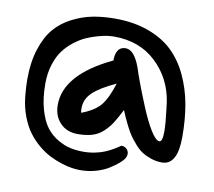

<svg xmlns="http://www.w3.org/2000/svg" viewBox="-98 -804 1330 1193"><g transform="rotate(10 566.5 -207.5)"><path d="M1072 -38Q1072 140 974 140Q938 140 904.5 128.5Q871 117 847 101.5Q823 86 798.5 57.5Q774 29 760.5 9.5Q747 -10 729 -45.5Q711 -81 705 -95Q699 -109 686 -140Q658 -85 637.5 -53Q617 -21 587 6.5Q557 34 518.5 45.5Q480 57 427 57Q359 57 317 13Q275 -31 275 -101Q275 -293 568 -432V-444Q573 -520 630 -520Q685 -520 723 -414Q736 -373 757.5 -315.5Q779 -258 812.5 -177Q846 -96 879.5 -41.5Q913 13 936 13Q956 13 956 -52Q956 -79 953 -114Q950 -149 945 -188Q940 -227 939 -237Q916 -383 812 -481Q708 -579 546 -579Q529 -579 505.5 -576Q482 -573 445.5 -563Q409 -553 374 -537.5Q339 -522 302 -493.5Q265 -465 238 -429Q211 -393 193.5 -338Q176 -283 176 -217Q176 -125 196 -55.5Q216 14 246 53.5Q276 93 319 118Q362 143 400.5 151Q439 159 482 159Q521 159 558 151Q595 143 620.5 131.5Q646 120 666 108.5Q686 97 697 89Q708 81 709 81Q728 81 741 92.5Q754 104 756 123Q756 143 742 161Q732 174 713.5 189.5Q695 205 662.5 226Q630 247 582.5 261Q535 275 482 275Q459 275 430.5 271Q402 267 364 255Q326 243 289 224.5Q252 206 214.5 175Q177 144 147.5 104.5Q118 65 96 8Q74 -49 67 -117Q61 -176 61 -225Q61 -333 88 -416Q115 -499 159 -550Q203 -601 266 -633Q329 -665 393.5 -677.5Q458 -690 533 -690Q652 -690 745 -656Q838 -622 898.5 -564Q959 -506 998.5 -422Q1038 -338 1055 -243.5Q1072 -149 1072 -38ZM427 -77Q509 -108 546 -153Q583 -198 613 -294Q513 -248 468.5 -205.5Q424 -163 424 -106Q424 -85 427 -77Z"/></g></svg>

Font: Because We Learn
Style: Regular
Weight: 400
Designer: Liz Wetzel, Aaron Williamson, Russ McMullin
Foundry: Red Hat
Version: Version 1.000